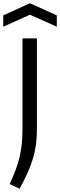

<svg xmlns="http://www.w3.org/2000/svg" viewBox="-48 -977 371 1186"><path d="M-28 -882 137 -957 303 -882V-812L137 -886L-28 -812ZM12 160Q34 111 49.5 70Q65 29 74 -11Q83 -51 87 -93Q91 -135 91 -186V-740H180V-181Q180 -131 174.5 -87.5Q169 -44 156.5 -1Q144 42 123.5 88Q103 134 73 189Z"/></svg>

Font: EncodeSans
Style: Regular
Weight: 400
Designer: Pablo Impallari, Andres Torresi
Foundry: Pablo Impallari, Andres Torresi
Version: Version 1.000; ttfautohint (v1.4.1)